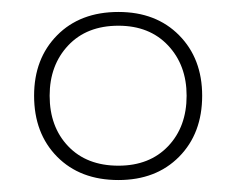

<svg xmlns="http://www.w3.org/2000/svg" viewBox="-20 -731 395 321"><path d="M178 -430Q114 -430 75.5 -469Q37 -508 37 -571Q37 -633 75.5 -672Q114 -711 178 -711Q241 -711 279.5 -672Q318 -633 318 -571Q318 -508 279.5 -469Q241 -430 178 -430ZM178 -454Q230 -454 261 -486.5Q292 -519 292 -571Q292 -622 261 -655Q230 -688 178 -688Q125 -688 94 -655Q63 -622 63 -571Q63 -519 94 -486.5Q125 -454 178 -454Z"/></svg>

Font: Prodigy Sans ExtraLight
Style: Regular
Weight: 200
Designer: Wei Huang
Foundry: Wei Huang
Version: Version 1.003; ttfautohint (v1.8.3)